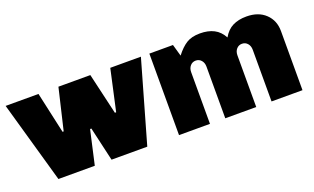

<svg xmlns="http://www.w3.org/2000/svg" viewBox="-63 -826 1851 1131"><g transform="rotate(-20 863.0 -260.5)"><path d="M267 -253H274L335 -511H535L595 -253H603L660 -511H852L706 0H482L433 -213H425L377 0H149L4 -511H210Z M1370 -443Q1394 -485 1430 -503Q1466 -521 1516 -521Q1591 -521 1635 -479Q1679 -437 1679 -371V0H1485V-324Q1485 -348 1471.5 -363.5Q1458 -379 1437 -379Q1416 -379 1402.5 -363.5Q1389 -348 1389 -324V0H1195V-324Q1195 -348 1181.5 -363.5Q1168 -379 1147 -379Q1126 -379 1112.5 -363.5Q1099 -348 1099 -324V0H905V-511H1053L1074 -437Q1107 -480 1140 -500.5Q1173 -521 1225 -521Q1276 -521 1312 -502.5Q1348 -484 1370 -443Z"/></g></svg>

Font: Chivo Black
Style: Regular
Weight: 900
Designer: Hector Gatti
Foundry: Omnibus-Type
Version: Version 1.007